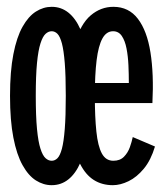

<svg xmlns="http://www.w3.org/2000/svg" viewBox="-20 -532 490 563"><path d="M131.6 11Q107.3 11 85.2 -3Q63.2 -17 46.1 -47.8Q28.9 -78.5 19.2 -128.5Q9.4 -178.5 9.4 -251Q9.4 -323 19.2 -373Q28.9 -423 46.1 -453.5Q63.2 -484 85.2 -498Q107.3 -512 131.6 -512Q159.1 -512 180.3 -495.2Q201.6 -478.4 216.1 -445.5Q230.6 -412.5 238.2 -363.8Q245.7 -315.1 245.7 -251Q245.7 -186.6 238.2 -137.7Q230.6 -88.8 216.1 -55.7Q201.6 -22.6 180.3 -5.8Q159.1 11 131.6 11ZM131.6 -60.6Q140.9 -60.6 148.5 -68.1Q156 -75.6 161.5 -95.8Q166.9 -116 169.9 -153.6Q172.9 -191.3 172.9 -251Q172.9 -310.1 169.9 -347.3Q166.9 -384.4 161.5 -404.8Q156 -425.1 148.5 -432.8Q140.9 -440.4 131.6 -440.4Q122.1 -440.4 113.7 -432.8Q105.2 -425.1 98.7 -404.8Q92.1 -384.4 88.5 -347.3Q84.9 -310.1 84.9 -251Q84.9 -191.3 88.5 -153.6Q92.1 -116 98.7 -95.8Q105.2 -75.6 113.7 -68.1Q122.1 -60.6 131.6 -60.6ZM369.3 -130.1 434.4 -102.4Q422.5 -62.4 401.8 -37.4Q381.1 -12.4 357 -0.7Q333 11 310.9 11Q279.2 11 255.1 -4.2Q231.1 -19.4 214.9 -51.3Q198.6 -83.2 190.4 -133.2Q182.1 -183.1 182.1 -252.7Q182.1 -348.4 199.4 -405.2Q216.6 -462.1 246.1 -487Q275.6 -512 312.4 -512Q357.6 -512 384.3 -476.9Q411.1 -441.9 421.2 -378.3Q431.3 -314.7 426.9 -229.7H237.6V-288.7H357.8Q357.8 -314.1 356.6 -340.7Q355.4 -367.3 351 -389.9Q346.6 -412.6 337.2 -426.5Q327.8 -440.4 311.6 -440.4Q291.9 -440.4 280.2 -419Q268.5 -397.6 263.3 -355.4Q258.1 -313.2 258.1 -251Q258.1 -188.6 262.6 -146.2Q267 -103.7 278.6 -82.1Q290.2 -60.6 312.3 -60.6Q332 -60.6 343.5 -72.4Q355 -84.1 360.8 -100.4Q366.5 -116.6 369.3 -130.1Z"/></svg>

Font: League Mono Thin Condensed
Style: Regular
Weight: 100
Width: 1
Designer: Tyler Finck
Foundry: The League of Moveable Type / Tyler Finck
Version: Version 2.300;RELEASE